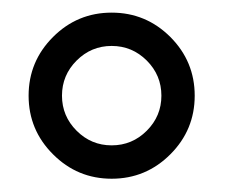

<svg xmlns="http://www.w3.org/2000/svg" viewBox="-20 -752 371 298"><path d="M153.3 -474.6Q100.1 -474.6 62.3 -512.5Q24.4 -550.3 24.4 -603.5Q24.4 -656.7 62.3 -694.6Q100.1 -732.4 153.3 -732.4Q206.5 -732.4 244.4 -694.6Q282.2 -656.7 282.2 -603.5Q282.2 -550.3 244.4 -512.5Q206.5 -474.6 153.3 -474.6ZM153.3 -526.4Q185.1 -526.4 207.8 -549.1Q230.5 -571.8 230.5 -603.5Q230.5 -635.3 207.8 -658Q185.1 -680.7 153.3 -680.7Q121.6 -680.7 98.9 -658Q76.2 -635.3 76.2 -603.5Q76.2 -571.8 98.9 -549.1Q121.6 -526.4 153.3 -526.4Z"/></svg>

Font: Bainsley
Style: Regular
Weight: 400
Designer: Paul James MIller
Foundry: High-Logic / Made with FontCreator
Version: Version 1.411;March 28, 2021;FontCreator 13.0.0.2683 64-bit